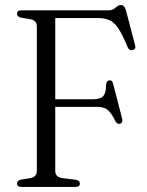

<svg xmlns="http://www.w3.org/2000/svg" viewBox="-20 -741 584 761"><path d="M409.5 -700Q427 -700 437.8 -710.5Q448.5 -721 459 -721Q473.5 -721 479 -701L515.5 -561.5Q520 -545 504.5 -542.5Q491.5 -539.5 485 -556Q465.5 -604 449 -628.5Q432.5 -653 413.5 -661.2Q394.5 -669.5 368.5 -669.5H199V-347.5H347Q377 -347.5 388.8 -359.8Q400.5 -372 400.5 -405Q402 -421 412.5 -422.5Q425 -424.5 428.5 -408.5L464 -271Q468 -254.5 456 -250.5Q444.5 -247.5 437 -261.5Q421 -294 406.5 -305.8Q392 -317.5 363.5 -317.5H199V-63.5Q199 -39 227 -35L280.5 -28.5Q296.5 -25.5 296.5 -13.5Q296.5 0 279 0H65Q47.5 0 47.5 -13.5Q47.5 -25 63 -29L100 -35Q126 -40 126 -63.5V-636.5Q126 -660 100 -665L63 -671Q47.5 -675 47.5 -686.5Q47.5 -700 65 -700Z"/></svg>

Font: Fraunces 72pt Soft Light
Style: Regular
Weight: 300
Version: Version 1.000;[b76b70a41]